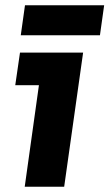

<svg xmlns="http://www.w3.org/2000/svg" viewBox="-20 -710 416 730"><path d="M74 0 128 -386H38L56 -510H296L224 0ZM59 -576 75 -690H376L360 -576Z"/></svg>

Font: Finlandica
Style: Bold Italic
Weight: 700
Italic angle: -8°
Designer: Niklas Ekholm, Juho Hiilivirta, Jaakko Suomalainen
Foundry: Helsinki Type Studio
Version: Version 1.064; ttfautohint (v1.8.4.7-5d5b)